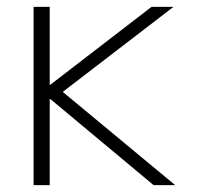

<svg xmlns="http://www.w3.org/2000/svg" viewBox="-20 -540 579 560"><path d="M125 -520V-293H127L422 -520H486L163 -272L491 0H428L127 -251H125V0H78V-520Z"/></svg>

Font: M PLUS 1p Light
Style: Regular
Weight: 300
Version: Version 1.061